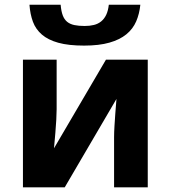

<svg xmlns="http://www.w3.org/2000/svg" viewBox="-20 -801 730 821"><path d="M222.2 -545.9V-334Q222.2 -316.9 220.7 -289.1Q219.2 -261.2 216.8 -233.9Q214.4 -202.1 210.9 -167L433.1 -545.9H611.8V0H467.8V-213.9Q467.8 -234.4 469.5 -262.2Q471.2 -290 473.1 -315.9Q475.1 -346.2 478 -377.9L256.8 0H78.1V-545.9ZM580.1 -780.8Q576.2 -741.7 562.3 -709.5Q548.3 -677.2 520.3 -654.3Q492.2 -631.3 448 -618.7Q403.8 -606 339.4 -606Q272.9 -606 229.2 -618.2Q185.5 -630.4 159.2 -653.1Q132.8 -675.8 120.8 -708Q108.9 -740.2 106 -780.8H239.3Q241.7 -752.9 248.3 -735.4Q254.9 -717.8 267.1 -707.8Q279.3 -697.8 297.9 -693.8Q316.4 -689.9 342.3 -689.9Q363.8 -689.9 381.6 -694.3Q399.4 -698.7 412.6 -709.5Q425.8 -720.2 434.1 -737.5Q442.4 -754.9 445.3 -780.8Z"/></svg>

Font: Droid Sans
Style: Bold
Weight: 700
Foundry: Ascender Corporation
Version: Version 1.00 build 112